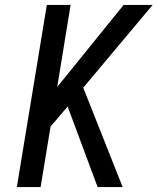

<svg xmlns="http://www.w3.org/2000/svg" viewBox="-20 -755 640 775"><path d="M374 0 253 -325 184 -244 144 0H48L169 -735H265L211 -404L479 -735H596L316 -401L475 0Z"/></svg>

Font: Iosevka Medium Extended
Style: Italic
Weight: 500
Width: 7
Italic angle: -9°
Monospace: yes
Designer: Belleve Invis
Foundry: Belleve Invis
Version: Version 32.5.0; ttfautohint (v1.8.4)